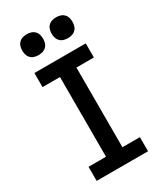

<svg xmlns="http://www.w3.org/2000/svg" viewBox="-233 -1044 966 1133"><g transform="rotate(-30 250.0 -478.0)"><path d="M75 0V-96H194V-639H75V-735H425V-639H306V-96H425V0ZM350 -814Q336 -814 322 -818Q308 -822 297.5 -832.5Q287 -843 283 -857Q279 -871 279 -885Q279 -899 283 -913Q287 -927 297.5 -937.5Q308 -948 322 -952Q336 -956 350 -956Q364 -956 378 -952Q392 -948 402.5 -937.5Q413 -927 417 -913Q421 -899 421 -885Q421 -871 417 -857Q413 -843 402.5 -832.5Q392 -822 378 -818Q364 -814 350 -814ZM150 -814Q136 -814 122 -818Q108 -822 97.5 -832.5Q87 -843 83 -857Q79 -871 79 -885Q79 -899 83 -913Q87 -927 97.5 -937.5Q108 -948 122 -952Q136 -956 150 -956Q164 -956 178 -952Q192 -948 202.5 -937.5Q213 -927 217 -913Q221 -899 221 -885Q221 -871 217 -857Q213 -843 202.5 -832.5Q192 -822 178 -818Q164 -814 150 -814Z"/></g></svg>

Font: Iosevka Slab
Style: Bold
Weight: 700
Monospace: yes
Designer: Belleve Invis
Foundry: Belleve Invis
Version: Version 11.1.1; ttfautohint (v1.8.3)